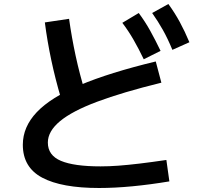

<svg xmlns="http://www.w3.org/2000/svg" viewBox="-20 -875 1040 959"><path d="M475 64Q288 64 191 12.5Q94 -39 94 -152Q94 -241 163.5 -314.5Q233 -388 379.5 -450Q526 -512 758 -568L786 -462Q591 -414 465.5 -367Q340 -320 279.5 -269.5Q219 -219 219 -163Q219 -99 284.5 -71.5Q350 -44 482 -44Q525 -44 572 -47.5Q619 -51 677.5 -58Q736 -65 811 -76L826 31Q730 47 641.5 55.5Q553 64 475 64ZM285 -383Q256 -481 236 -575.5Q216 -670 204 -763L325 -781Q338 -688 358 -595.5Q378 -503 406 -412ZM698 -579Q672 -633 647 -676.5Q622 -720 591 -761L673 -810Q705 -767 730.5 -721Q756 -675 782 -621ZM841 -626Q818 -682 793.5 -725.5Q769 -769 740 -810L821 -855Q853 -811 878 -765Q903 -719 926 -664Z"/></svg>

Font: M PLUS 1 Thin SemiBold
Style: Regular
Weight: 600
Version: Version 1.001